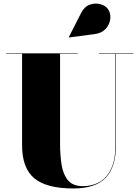

<svg xmlns="http://www.w3.org/2000/svg" viewBox="-20 -1052 790 1087"><path d="M516.5 -859 370.5 -840 369.5 -841.5 439 -978Q458 -1015 489 -1025.8Q520 -1036.5 549 -1028.2Q578 -1020 591.5 -1000.5Q608 -976.5 604.5 -945.2Q601 -914 578.8 -889.2Q556.5 -864.5 516.5 -859ZM15 -750H420V-747.5H320V-240Q320 -174 328.8 -119Q337.5 -64 365.2 -31Q393 2 450 2Q502 2 543.5 -21.5Q585 -45 609.2 -96.2Q633.5 -147.5 633.5 -230V-747.5H540V-750H735V-747.5H636.5V-230Q636.5 -106.5 578.8 -45.8Q521 15 395 15Q243 15 174 -42.8Q105 -100.5 105 -230V-747.5H15Z"/></svg>

Font: Bodoni* 72pt Fatface
Style: Regular
Weight: 900
Version: Version 2.3